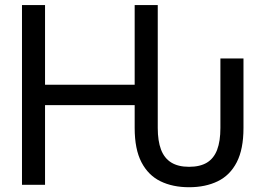

<svg xmlns="http://www.w3.org/2000/svg" viewBox="-20 -743 1067 772"><path d="M959 -507.8H866.2V-228.5Q866.2 -175.3 853 -140.6Q839.8 -106 812 -89.1Q784.2 -72.3 740.2 -72.3Q696.3 -72.3 668.5 -89.6Q640.6 -106.9 627.4 -141.6Q614.3 -176.3 614.3 -228.5V-258.8H521.5V-228.5Q521.5 -143.1 548.8 -90.6Q576.2 -38.1 625.2 -14.2Q674.3 9.8 740.2 9.8Q806.2 9.8 855.5 -14.2Q904.8 -38.1 931.9 -90.6Q959 -143.1 959 -228.5ZM68.4 -722.7V0H161.1V-320.3H521.5V-258.8H614.3V-722.7H521.5V-402.3H161.1V-722.7Z"/></svg>

Font: Giphurs
Style: Regular
Weight: 400
Version: Version 2.010